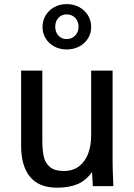

<svg xmlns="http://www.w3.org/2000/svg" viewBox="-20 -886 640 914"><path d="M80.5 -192.5V-550H181.5V-218Q181.5 -171 188.5 -140.2Q195.5 -109.5 217.8 -90.8Q240 -72 283.5 -72Q328.5 -72 357.8 -95.5Q387 -119 400.5 -157.2Q414 -195.5 414 -241V-550H516V-119Q516 -87 518 -41L519.5 0H422L418 -67Q389.5 -26.5 349 -9.5Q308.5 7.5 252 7.5Q165.5 7.5 123 -44.2Q80.5 -96 80.5 -192.5ZM182.5 -757.5Q182.5 -788 197.5 -813Q212.5 -838 238.8 -852.2Q265 -866.5 297.5 -866.5Q330 -866.5 356.8 -852.2Q383.5 -838 398.8 -813Q414 -788 414 -757.5Q414 -727 398.8 -702.8Q383.5 -678.5 356.8 -664.5Q330 -650.5 297.5 -650.5Q265 -650.5 238.8 -664.5Q212.5 -678.5 197.5 -702.8Q182.5 -727 182.5 -757.5ZM354 -759Q354 -784.5 338 -801Q322 -817.5 297 -817.5Q273 -817.5 258 -801Q243 -784.5 243 -759Q243 -733.5 258 -716.8Q273 -700 297 -700Q322 -700 338 -716.8Q354 -733.5 354 -759Z"/></svg>

Font: JuliaMono Medium
Style: Regular
Weight: 500
Monospace: yes
Designer: cormullion
Foundry: corm
Version: Version 0.054; ttfautohint (v1.8.4)